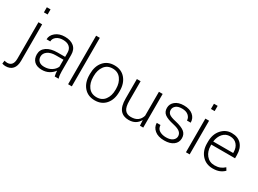

<svg xmlns="http://www.w3.org/2000/svg" viewBox="-98 -1580 3506 2610"><g transform="rotate(30 1655.0 -274.5)"><path d="M146 -528.3V43.5Q146 126.5 107.7 169.9Q69.3 213.4 -1.5 213.4Q-16.1 213.4 -28.8 211.2Q-41.5 209 -56.2 204.1L-49.8 154.8Q-42 157.7 -28.3 159.9Q-14.6 162.1 -4.4 162.1Q40 162.1 64 132.8Q87.9 103.5 87.9 43.5V-528.3ZM143.1 -681.6H85V-761.7H143.1Z M647.9 0Q642.1 -27.3 639.6 -45.9Q637.2 -64.5 637.2 -83.5L635.7 -84Q606.9 -43 559.1 -16.6Q511.2 9.8 449.2 9.8Q370.6 9.8 328.6 -30.3Q286.6 -70.3 286.6 -140.6Q286.6 -215.3 348.9 -258.5Q411.1 -301.8 520.5 -301.8H637.2V-367.2Q637.2 -424.8 601.3 -456.5Q565.4 -488.3 499 -488.3Q436.5 -488.3 397 -457.8Q357.4 -427.2 357.4 -382.3L299.3 -382.8Q299.3 -445.3 355.7 -491.7Q412.1 -538.1 501.5 -538.1Q590.8 -538.1 643.1 -494.4Q695.3 -450.7 695.3 -366.2V-106.4Q695.3 -78.1 698.2 -52.2Q701.2 -26.4 709 0ZM456.1 -41.5Q520.5 -41.5 568.1 -70.6Q615.7 -99.6 637.2 -146.5V-256.8H519.5Q438.5 -256.8 391.6 -223.4Q344.7 -189.9 344.7 -138.7Q344.7 -95.2 373.8 -68.4Q402.8 -41.5 456.1 -41.5Z M916.5 0H858.4V-761.7H916.5Z M1045.4 -272Q1045.4 -391.1 1108.4 -464.6Q1171.4 -538.1 1278.8 -538.1Q1386.7 -538.1 1449.7 -464.6Q1512.7 -391.1 1512.7 -272V-255.9Q1512.7 -136.2 1450 -63.2Q1387.2 9.8 1279.8 9.8Q1171.4 9.8 1108.4 -63.2Q1045.4 -136.2 1045.4 -255.9ZM1104 -255.9Q1104 -162.1 1149.7 -100.8Q1195.3 -39.6 1279.8 -39.6Q1363.3 -39.6 1408.9 -100.8Q1454.6 -162.1 1454.6 -255.9V-272Q1454.6 -363.8 1408.4 -426Q1362.3 -488.3 1278.8 -488.3Q1194.8 -488.3 1149.4 -426Q1104 -363.8 1104 -272Z M1981 -84.5H1979.5Q1954.6 -39.1 1912.6 -14.6Q1870.6 9.8 1811 9.8Q1725.6 9.8 1679.2 -45.4Q1632.8 -100.6 1632.8 -222.2V-528.3H1691.4V-221.2Q1691.4 -122.6 1723.6 -81.5Q1755.9 -40.5 1817.9 -40.5Q1885.7 -40.5 1924.6 -69.8Q1963.4 -99.1 1979 -152.3V-528.3H2037.6V0H1985.8Z M2507.8 -134.3Q2507.8 -172.4 2478 -199.5Q2448.2 -226.6 2367.2 -244.6Q2270.5 -265.6 2226.3 -298.3Q2182.1 -331.1 2182.1 -394Q2182.1 -456.1 2232.2 -497.1Q2282.2 -538.1 2368.2 -538.1Q2459.5 -538.1 2511.2 -494.4Q2563 -450.7 2563 -380.4H2504.4Q2504.4 -424.8 2468.3 -456.5Q2432.1 -488.3 2368.2 -488.3Q2303.2 -488.3 2271.7 -460.9Q2240.2 -433.6 2240.2 -396Q2240.2 -358.9 2267.1 -335.4Q2293.9 -312 2377.9 -293.5Q2473.6 -272 2519.8 -236.6Q2565.9 -201.2 2565.9 -137.2Q2565.9 -69.8 2513.4 -30Q2460.9 9.8 2371.1 9.8Q2272.9 9.8 2218.8 -35.6Q2164.6 -81.1 2164.6 -147.9H2222.7Q2226.1 -89.4 2268.8 -64.5Q2311.5 -39.6 2371.1 -39.6Q2435.5 -39.6 2471.7 -66.7Q2507.8 -93.8 2507.8 -134.3Z M2766.1 0H2708V-528.3H2766.1ZM2766.1 -679.7H2708V-761.7H2766.1Z M3131.3 9.8Q3025.9 9.8 2960.7 -61.8Q2895.5 -133.3 2895.5 -248.5V-275.4Q2895.5 -391.1 2960.2 -464.6Q3024.9 -538.1 3119.1 -538.1Q3218.3 -538.1 3272.7 -477.8Q3327.1 -417.5 3327.1 -312.5V-262.7H2954.1V-248.5Q2954.1 -157.7 3002.4 -98.6Q3050.8 -39.6 3131.3 -39.6Q3179.7 -39.6 3216.1 -53.5Q3252.4 -67.4 3285.2 -97.7L3310.1 -57.6Q3280.3 -26.4 3237.3 -8.3Q3194.3 9.8 3131.3 9.8ZM3119.1 -488.3Q3053.2 -488.3 3009.5 -439.2Q2965.8 -390.1 2956.1 -312H3269V-326.7Q3269 -397 3229.5 -442.6Q3189.9 -488.3 3119.1 -488.3Z"/></g></svg>

Font: Roboto Web
Style: Light
Weight: 300
Designer: Google
Version: Version 1.200310; 2013